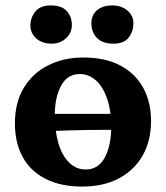

<svg xmlns="http://www.w3.org/2000/svg" viewBox="-20 -679 612 708"><path d="M283 9Q204 9 148 -19.5Q92 -48 63.5 -100.5Q35 -153 35 -224Q35 -301 68 -355.5Q101 -410 158.5 -438.5Q216 -467 287 -467Q369 -467 424.5 -437Q480 -407 508.5 -354.5Q537 -302 537 -233Q537 -160 506 -105.5Q475 -51 418 -21Q361 9 283 9ZM296 -54Q343 -54 366.5 -98.5Q390 -143 390 -210Q390 -274 374 -318Q358 -362 332 -384Q306 -406 275 -406Q228 -406 205 -362.5Q182 -319 182 -254Q182 -196 195.5 -150.5Q209 -105 235 -79.5Q261 -54 296 -54ZM128 -194Q128 -206 130.5 -224.5Q133 -243 138 -259H419Q419 -245 416.5 -230Q414 -215 409 -200Q387 -200 345 -200Q303 -200 247.5 -198.5Q192 -197 128 -194ZM398 -518Q358 -518 337.5 -539Q317 -560 317 -593Q317 -624 338 -641.5Q359 -659 394 -659Q428 -659 450 -640Q472 -621 472 -593Q472 -564 455 -541Q438 -518 398 -518ZM170 -518Q135 -518 113.5 -537.5Q92 -557 92 -585Q92 -613 110 -636Q128 -659 167 -659Q208 -659 226.5 -638Q245 -617 245 -587Q245 -558 223.5 -538Q202 -518 170 -518Z"/></svg>

Font: Vollkorn
Style: Bold
Weight: 700
Designer: Friedrich Althausen
Foundry: Friedrich Althausen
Version: Version 5.000